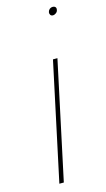

<svg xmlns="http://www.w3.org/2000/svg" viewBox="-113 -750 438 790"><g transform="rotate(-15 106.5 -355.0)"><path d="M37 0H56L163 -501H144ZM198 -710Q191 -710 185.5 -705.5Q180 -701 178 -693Q177 -686 180.5 -681Q184 -676 191 -676Q198 -676 204.5 -681Q211 -686 212 -693Q214 -701 210 -705.5Q206 -710 198 -710Z"/></g></svg>

Font: Advent Pro Thin
Style: Italic
Weight: 250
Italic angle: -12°
Version: Version 3.000